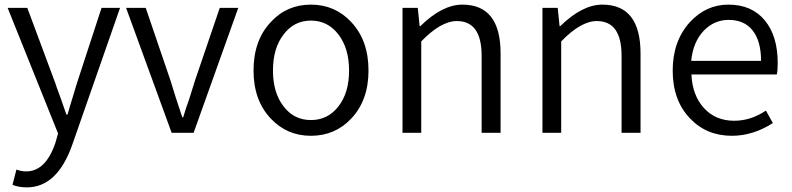

<svg xmlns="http://www.w3.org/2000/svg" viewBox="-20 -574 3424 830"><path d="M34 225 51 159Q73 167 93 167Q177 167 219 45L231 3L13 -540H98L213 -231Q219 -216 226 -194L240 -156Q257 -106 267 -79H272L283 -117L295 -156Q309 -204 318 -231L419 -540H499L293 50Q228 236 96 236Q61 236 34 225Z M525 -540H610L717 -226Q736 -162 768 -67H772L784 -106L798 -146Q814 -196 823 -226L930 -540H1010L817 0H722Z M1151 -61Q1076 -140 1076 -269Q1076 -400 1151 -479Q1220 -554 1324 -554Q1428 -554 1498 -479Q1573 -400 1573 -269Q1573 -140 1498 -61Q1428 13 1324 13Q1221 13 1151 -61ZM1443 -114Q1489 -173 1489 -269Q1489 -365 1443 -425Q1397 -485 1324 -485Q1251 -485 1206 -425Q1160 -366 1160 -269Q1160 -173 1206 -114Q1251 -55 1324 -55Q1397 -55 1443 -114Z M1720 -540H1786L1794 -461H1797Q1892 -554 1979 -554Q2144 -554 2144 -343V0H2062V-333Q2062 -483 1955 -483Q1886 -483 1801 -395V0H1720Z M2325 -540H2391L2399 -461H2402Q2497 -554 2584 -554Q2749 -554 2749 -343V0H2667V-333Q2667 -483 2560 -483Q2491 -483 2406 -395V0H2325Z M2963 -62Q2888 -140 2888 -269Q2888 -396 2962 -478Q3032 -554 3129 -554Q3230 -554 3286 -486Q3342 -419 3342 -301Q3342 -269 3338 -252H2969Q2973 -162 3023 -107Q3073 -52 3154 -52Q3226 -52 3291 -96L3321 -42Q3235 13 3144 13Q3034 13 2963 -62ZM3270 -311Q3270 -397 3233 -443Q3197 -488 3130 -488Q3068 -488 3023 -442Q2976 -393 2968 -311Z"/></svg>

Font: Noto Sans CJK KR DemiLight
Style: Regular
Weight: 350
Designer: Ryoko NISHIZUKA à€õÀ (kana & ideographs); Paul D. Hunt (Latin, Greek & Cyrillic); Wenlong ZHANG NG  (bopomofo); Sandoll 
Foundry: Adobe Systems Incorporated
Version: Version 1.004 April 21, 2017